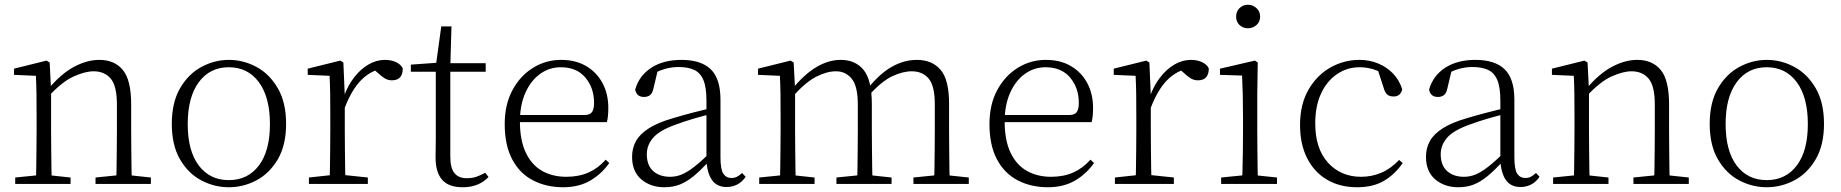

<svg xmlns="http://www.w3.org/2000/svg" viewBox="-20 -774 7748 808"><path d="M44 0V-27L154 -38H174L277 -27V0ZM131 0Q132 -24 132.5 -64.5Q133 -105 133.5 -149Q134 -193 134 -226V-281Q134 -333 133.5 -375.5Q133 -418 131 -455L39 -459V-485L176 -519L189 -511L195 -393V-392V-226Q195 -193 195.5 -149Q196 -105 196.5 -64.5Q197 -24 198 0ZM382 0V-27L491 -38H512L615 -27V0ZM469 0Q470 -24 470.5 -64Q471 -104 471.5 -148Q472 -192 472 -226V-334Q472 -412 446 -443Q420 -474 374 -474Q339 -474 290.5 -452.5Q242 -431 184 -368L174 -398H182Q236 -463 291 -492.5Q346 -522 398 -522Q462 -522 497 -479.5Q532 -437 532 -335V-226Q532 -192 532.5 -148Q533 -104 533.5 -64Q534 -24 535 0Z M943 14Q882 14 827 -15Q772 -44 737.5 -103.5Q703 -163 703 -253Q703 -343 738 -403Q773 -463 828 -492.5Q883 -522 943 -522Q1004 -522 1059 -492.5Q1114 -463 1149 -403Q1184 -343 1184 -253Q1184 -163 1149 -103.5Q1114 -44 1059 -15Q1004 14 943 14ZM943 -16Q1023 -16 1069.5 -77.5Q1116 -139 1116 -252Q1116 -365 1069.5 -428Q1023 -491 943 -491Q863 -491 816.5 -428Q770 -365 770 -252Q770 -139 816.5 -77.5Q863 -16 943 -16Z M1280 0V-27L1391 -39H1414L1528 -27V0ZM1367 0Q1368 -24 1368.5 -64.5Q1369 -105 1369.5 -149Q1370 -193 1370 -226V-281Q1370 -333 1369.5 -375.5Q1369 -418 1367 -455L1275 -459V-485L1412 -519L1425 -511L1431 -371V-370V-226Q1431 -193 1431.5 -149Q1432 -105 1432.5 -64.5Q1433 -24 1434 0ZM1430 -318 1413 -367H1427Q1443 -413 1470 -448Q1497 -483 1530.5 -502.5Q1564 -522 1600 -522Q1627 -522 1647.5 -512Q1668 -502 1675 -486Q1675 -462 1664 -449Q1653 -436 1629 -436Q1613 -436 1599.5 -444Q1586 -452 1569 -468L1546 -488H1595Q1539 -477 1499 -436Q1459 -395 1430 -318Z M1844 -472V-508H2024V-472ZM1927 14Q1868 14 1840.5 -17.5Q1813 -49 1813 -112Q1813 -135 1813.5 -152.5Q1814 -170 1814 -196V-472H1709V-502L1834 -511L1814 -496L1837 -663H1880L1875 -493V-481V-115Q1875 -67 1892.5 -45.5Q1910 -24 1944 -24Q1967 -24 1984.5 -30Q2002 -36 2022 -47L2036 -29Q2016 -8 1989 3Q1962 14 1927 14Z M2350 14Q2279 14 2223 -15Q2167 -44 2135.5 -103.5Q2104 -163 2104 -252Q2104 -334 2136.5 -394.5Q2169 -455 2223 -488.5Q2277 -522 2341 -522Q2403 -522 2447.5 -495.5Q2492 -469 2516 -423.5Q2540 -378 2540 -320Q2540 -283 2534 -260H2134V-290H2439Q2463 -290 2471.5 -302.5Q2480 -315 2480 -341Q2480 -404 2443.5 -447.5Q2407 -491 2340 -491Q2292 -491 2253 -463Q2214 -435 2191 -383.5Q2168 -332 2168 -263Q2168 -183 2193 -131Q2218 -79 2262 -54.5Q2306 -30 2363 -30Q2416 -30 2456.5 -48Q2497 -66 2529 -102L2544 -88Q2511 -41 2463 -13.5Q2415 14 2350 14Z M2776 14Q2718 14 2679 -19Q2640 -52 2640 -114Q2640 -151 2656.5 -180.5Q2673 -210 2710.5 -234Q2748 -258 2810 -276Q2853 -289 2897.5 -300.5Q2942 -312 2982 -321V-297Q2942 -287 2900.5 -275Q2859 -263 2822 -249Q2755 -225 2728.5 -194Q2702 -163 2702 -125Q2702 -78 2729 -54Q2756 -30 2800 -30Q2825 -30 2848.5 -39.5Q2872 -49 2901.5 -72Q2931 -95 2971 -134L2977 -89H2958Q2926 -55 2898 -32Q2870 -9 2841 2.5Q2812 14 2776 14ZM3038 13Q2996 13 2975.5 -17.5Q2955 -48 2953 -102V-106V-350Q2953 -407 2940 -437.5Q2927 -468 2901 -480Q2875 -492 2835 -492Q2805 -492 2775 -483Q2745 -474 2713 -454L2749 -482L2730 -402Q2726 -382 2716 -374Q2706 -366 2690 -366Q2659 -366 2653 -397Q2670 -456 2721 -489Q2772 -522 2848 -522Q2930 -522 2971 -482.5Q3012 -443 3012 -354V-113Q3012 -61 3024 -43Q3036 -25 3058 -25Q3071 -25 3081 -30Q3091 -35 3103 -46L3118 -30Q3103 -8 3082.5 2.5Q3062 13 3038 13Z M3175 0V-27L3285 -38H3305L3408 -27V0ZM3262 0Q3263 -24 3263.5 -64.5Q3264 -105 3264.5 -149Q3265 -193 3265 -226V-282Q3265 -333 3264.5 -375.5Q3264 -418 3262 -455L3170 -459V-485L3307 -519L3320 -511L3326 -396V-393V-226Q3326 -193 3326.5 -149Q3327 -105 3327.5 -64.5Q3328 -24 3329 0ZM3500 0V-27L3609 -38H3630L3732 -27V0ZM3587 0Q3588 -24 3588.5 -64Q3589 -104 3589.5 -148Q3590 -192 3590 -226V-334Q3590 -411 3564.5 -442.5Q3539 -474 3498 -474Q3460 -474 3415.5 -451.5Q3371 -429 3315 -367L3304 -398H3313Q3363 -460 3414.5 -491Q3466 -522 3518 -522Q3580 -522 3614.5 -479.5Q3649 -437 3649 -335V-226Q3649 -192 3649.5 -148Q3650 -104 3650.5 -64Q3651 -24 3652 0ZM3824 0V-27L3933 -38H3953L4057 -27V0ZM3910 0Q3912 -24 3912.5 -64Q3913 -104 3913.5 -148Q3914 -192 3914 -226V-334Q3914 -413 3888 -443.5Q3862 -474 3817 -474Q3780 -474 3735.5 -453.5Q3691 -433 3638 -374L3626 -404H3634Q3683 -465 3734 -493.5Q3785 -522 3838 -522Q3903 -522 3938.5 -480Q3974 -438 3974 -338V-226Q3974 -192 3974.5 -148Q3975 -104 3975.5 -64Q3976 -24 3977 0Z M4390 14Q4319 14 4263 -15Q4207 -44 4175.5 -103.5Q4144 -163 4144 -252Q4144 -334 4176.5 -394.5Q4209 -455 4263 -488.5Q4317 -522 4381 -522Q4443 -522 4487.5 -495.5Q4532 -469 4556 -423.5Q4580 -378 4580 -320Q4580 -283 4574 -260H4174V-290H4479Q4503 -290 4511.5 -302.5Q4520 -315 4520 -341Q4520 -404 4483.5 -447.5Q4447 -491 4380 -491Q4332 -491 4293 -463Q4254 -435 4231 -383.5Q4208 -332 4208 -263Q4208 -183 4233 -131Q4258 -79 4302 -54.5Q4346 -30 4403 -30Q4456 -30 4496.5 -48Q4537 -66 4569 -102L4584 -88Q4551 -41 4503 -13.5Q4455 14 4390 14Z M4672 0V-27L4783 -39H4806L4920 -27V0ZM4759 0Q4760 -24 4760.5 -64.5Q4761 -105 4761.5 -149Q4762 -193 4762 -226V-281Q4762 -333 4761.5 -375.5Q4761 -418 4759 -455L4667 -459V-485L4804 -519L4817 -511L4823 -371V-370V-226Q4823 -193 4823.5 -149Q4824 -105 4824.5 -64.5Q4825 -24 4826 0ZM4822 -318 4805 -367H4819Q4835 -413 4862 -448Q4889 -483 4922.5 -502.5Q4956 -522 4992 -522Q5019 -522 5039.5 -512Q5060 -502 5067 -486Q5067 -462 5056 -449Q5045 -436 5021 -436Q5005 -436 4991.5 -444Q4978 -452 4961 -468L4938 -488H4987Q4931 -477 4891 -436Q4851 -395 4822 -318Z M5119 0V-27L5230 -38H5249L5354 -27V0ZM5207 0Q5208 -24 5209 -64.5Q5210 -105 5210.5 -149Q5211 -193 5211 -226V-281Q5211 -332 5210 -375Q5209 -418 5207 -456L5114 -459V-485L5261 -519L5273 -511L5271 -377V-226Q5271 -193 5271.5 -149Q5272 -105 5272.5 -64.5Q5273 -24 5274 0ZM5232 -655Q5211 -655 5196.5 -668.5Q5182 -682 5182 -704Q5182 -726 5196.5 -740Q5211 -754 5232 -754Q5252 -754 5267.5 -740Q5283 -726 5283 -704Q5283 -682 5267.5 -668.5Q5252 -655 5232 -655Z M5691 14Q5619 14 5565 -17.5Q5511 -49 5481 -108Q5451 -167 5451 -248Q5451 -335 5486.5 -396.5Q5522 -458 5579 -490Q5636 -522 5701 -522Q5743 -522 5779.5 -507Q5816 -492 5842.5 -464.5Q5869 -437 5881 -398Q5874 -368 5845 -368Q5827 -368 5817.5 -376.5Q5808 -385 5803 -404L5775 -490L5818 -452Q5787 -474 5759 -482.5Q5731 -491 5702 -491Q5649 -491 5606.5 -462Q5564 -433 5539.5 -380.5Q5515 -328 5515 -255Q5515 -148 5569 -89Q5623 -30 5708 -30Q5753 -30 5793 -47Q5833 -64 5868 -101L5883 -88Q5851 -41 5805 -13.5Q5759 14 5691 14Z M6117 14Q6059 14 6020 -19Q5981 -52 5981 -114Q5981 -151 5997.5 -180.5Q6014 -210 6051.5 -234Q6089 -258 6151 -276Q6194 -289 6238.5 -300.5Q6283 -312 6323 -321V-297Q6283 -287 6241.5 -275Q6200 -263 6163 -249Q6096 -225 6069.5 -194Q6043 -163 6043 -125Q6043 -78 6070 -54Q6097 -30 6141 -30Q6166 -30 6189.5 -39.5Q6213 -49 6242.5 -72Q6272 -95 6312 -134L6318 -89H6299Q6267 -55 6239 -32Q6211 -9 6182 2.5Q6153 14 6117 14ZM6379 13Q6337 13 6316.5 -17.5Q6296 -48 6294 -102V-106V-350Q6294 -407 6281 -437.5Q6268 -468 6242 -480Q6216 -492 6176 -492Q6146 -492 6116 -483Q6086 -474 6054 -454L6090 -482L6071 -402Q6067 -382 6057 -374Q6047 -366 6031 -366Q6000 -366 5994 -397Q6011 -456 6062 -489Q6113 -522 6189 -522Q6271 -522 6312 -482.5Q6353 -443 6353 -354V-113Q6353 -61 6365 -43Q6377 -25 6399 -25Q6412 -25 6422 -30Q6432 -35 6444 -46L6459 -30Q6444 -8 6423.5 2.5Q6403 13 6379 13Z M6516 0V-27L6626 -38H6646L6749 -27V0ZM6603 0Q6604 -24 6604.5 -64.5Q6605 -105 6605.5 -149Q6606 -193 6606 -226V-281Q6606 -333 6605.5 -375.5Q6605 -418 6603 -455L6511 -459V-485L6648 -519L6661 -511L6667 -393V-392V-226Q6667 -193 6667.5 -149Q6668 -105 6668.5 -64.5Q6669 -24 6670 0ZM6854 0V-27L6963 -38H6984L7087 -27V0ZM6941 0Q6942 -24 6942.5 -64Q6943 -104 6943.5 -148Q6944 -192 6944 -226V-334Q6944 -412 6918 -443Q6892 -474 6846 -474Q6811 -474 6762.5 -452.5Q6714 -431 6656 -368L6646 -398H6654Q6708 -463 6763 -492.5Q6818 -522 6870 -522Q6934 -522 6969 -479.5Q7004 -437 7004 -335V-226Q7004 -192 7004.5 -148Q7005 -104 7005.5 -64Q7006 -24 7007 0Z M7415 14Q7354 14 7299 -15Q7244 -44 7209.5 -103.5Q7175 -163 7175 -253Q7175 -343 7210 -403Q7245 -463 7300 -492.5Q7355 -522 7415 -522Q7476 -522 7531 -492.5Q7586 -463 7621 -403Q7656 -343 7656 -253Q7656 -163 7621 -103.5Q7586 -44 7531 -15Q7476 14 7415 14ZM7415 -16Q7495 -16 7541.5 -77.5Q7588 -139 7588 -252Q7588 -365 7541.5 -428Q7495 -491 7415 -491Q7335 -491 7288.5 -428Q7242 -365 7242 -252Q7242 -139 7288.5 -77.5Q7335 -16 7415 -16Z"/></svg>

Font: Early Summer Mincho VF
Style: Regular
Weight: 250
Designer: GuiWonder
Version: Version 1.002